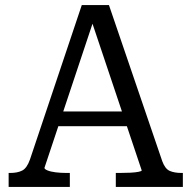

<svg xmlns="http://www.w3.org/2000/svg" viewBox="-20 -736 754 756"><path d="M202 -297H488L498 -239H189ZM333 -676 349 -657 155 -75Q155 -70 167 -65Q179 -60 199 -57.5Q219 -55 242 -55H255V0H14V-55H20Q49 -55 67.5 -64.5Q86 -74 98 -108L302 -716H409L619 -101Q630 -71 648.5 -63Q667 -55 695 -55H700V0H436V-55H450Q473 -55 493 -56Q513 -57 525.5 -59.5Q538 -62 538 -65Z"/></svg>

Font: Roboto Serif
Style: Regular
Weight: 400
Designer: Greg Gazdowicz
Foundry: Commercial Type
Version: Version 1.008